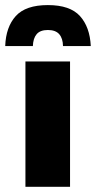

<svg xmlns="http://www.w3.org/2000/svg" viewBox="-32 -716 368 736"><path d="M65.5 0V-480.5H236.5V0ZM151.5 -696.5Q236.5 -696.5 274.5 -654.5Q312.5 -612.5 316 -539.5H209.5Q209 -569 195 -585Q181 -601 151.5 -601Q122 -601 108.5 -585Q95 -569 94 -539.5H-12Q-9.5 -612.5 28.5 -654.5Q66.5 -696.5 151.5 -696.5Z"/></svg>

Font: Anek Latin Expanded
Style: Bold
Weight: 700
Width: 7
Designer: Yesha Goshar
Foundry: Ek Type
Version: Version 1.003